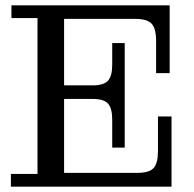

<svg xmlns="http://www.w3.org/2000/svg" viewBox="-20 -702 729 722"><path d="M21 0V-48H121V-634H23V-682H618V-427H567V-548Q567 -595 550 -613Q533 -631 489 -631H221V-381H329Q370 -381 386 -398.5Q402 -416 402 -459V-540H449V-147H402V-252Q402 -295 386 -312.5Q370 -330 329 -330H221V-52H497Q541 -52 557.5 -70Q574 -88 574 -134V-264H625V0Z"/></svg>

Font: Montagu Slab 144pt
Style: Regular
Weight: 400
Designer: Florian Karsten
Foundry: Florian Karsten
Version: Version 1.000; ttfautohint (v1.8.3)